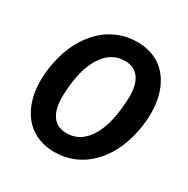

<svg xmlns="http://www.w3.org/2000/svg" viewBox="-165 -868 1005 1025"><g transform="rotate(30 337.5 -355.5)"><path d="M295.9 9.8Q225.1 8.3 171.1 -23.7Q117.2 -55.7 85.7 -116Q54.2 -176.3 49.3 -254.4Q43.9 -334.5 66.4 -425.3Q88.9 -516.1 138.7 -585Q188.5 -653.8 255.6 -688Q322.8 -722.2 400.9 -720.7Q472.7 -719.2 526.4 -686.8Q580.1 -654.3 610.8 -593.5Q641.6 -532.7 646 -455.6Q650.9 -369.6 627.4 -278.8Q604 -188 554.7 -121.6Q505.4 -55.2 439.2 -22Q373 11.2 295.9 9.8ZM498.5 -375 502.4 -421.4Q507.3 -508.3 479.2 -553.2Q451.2 -598.1 394 -600.1Q304.7 -603 252.2 -521Q199.7 -439 192.9 -291.5Q188 -205.1 215.8 -158.4Q243.7 -111.8 302.2 -109.9Q378.9 -106.4 429.2 -169.7Q479.5 -232.9 495.1 -348.6Z"/></g></svg>

Font: RobotoInd
Style: Bold Italic
Weight: 700
Italic angle: -12°
Designer: Google
Version: Version 2.001150; 2014